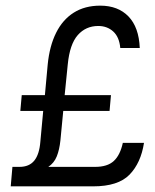

<svg xmlns="http://www.w3.org/2000/svg" viewBox="-20 -660 548 680"><path d="M18 0 24 -69H49Q83.5 -69 101.5 -91.2Q119.5 -113.5 123 -159L133 -267H52L57 -323H139L149 -432Q155.5 -497.5 178.8 -544Q202 -590.5 241.2 -615.2Q280.5 -640 335 -640Q398 -640 435 -601.8Q472 -563.5 475 -490H406Q402.5 -529 381 -548.5Q359.5 -568 328 -568Q284 -568 255.5 -535.8Q227 -503.5 220 -432L209 -323H373L368 -267H204L194 -163Q190.5 -129.5 181 -106Q171.5 -82.5 151 -69H317Q360.5 -69 383 -89.8Q405.5 -110.5 415 -154H490Q479 -83 438.8 -41.5Q398.5 0 310 0Z"/></svg>

Font: Karla
Style: Italic
Weight: 400
Italic angle: -8°
Designer: Jonathan Pinhorn
Version: Version 2.004;gftools[0.9.33]